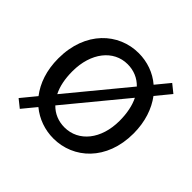

<svg xmlns="http://www.w3.org/2000/svg" viewBox="-150 -724 906 906"><g transform="rotate(45 303.0 -271.5)"><path d="M92 26 148 -42C192 -6 246 13 303 13C436 13 554 -91 554 -271C554 -350 531 -415 495 -463L555 -536L514 -569L458 -501C415 -538 360 -557 303 -557C170 -557 52 -452 52 -271C52 -191 75 -127 112 -79L52 -6ZM303 -61C262 -61 226 -76 199 -104L439 -395C456 -361 465 -317 465 -267C465 -144 397 -61 303 -61ZM168 -148C151 -181 142 -224 142 -275C142 -398 209 -483 303 -483C344 -483 380 -468 408 -439Z"/></g></svg>

Font: GenYoGothic2 TW R
Style: Regular
Weight: 400
Version: Version 2.100;PS 2.1;hotconv 16.6.51;makeotf.lib2.5.65220 DE